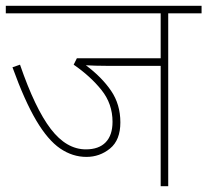

<svg xmlns="http://www.w3.org/2000/svg" viewBox="-20 -642 715 662"><path d="M560 -596V0H534V-415H345Q309 -415 276 -417Q331 -376 363 -329Q395 -282 395 -220Q395 -159 359.5 -130Q324 -101 278 -101Q230 -101 187.5 -130Q145 -159 105 -226.5Q65 -294 23 -410L49 -419Q101 -268 155 -197.5Q209 -127 276 -127Q321 -127 344.5 -151.5Q368 -176 368 -222Q368 -284 330 -331.5Q292 -379 234 -419L245 -441H534V-596H0V-622H675V-596Z"/></svg>

Font: Noto Sans Thin
Style: Regular
Weight: 100
Designer: Monotype Design Team
Foundry: Monotype Imaging Inc.
Version: Version 2.007